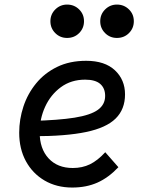

<svg xmlns="http://www.w3.org/2000/svg" viewBox="-20 -805 640 840"><path d="M296 15.5Q227.5 15.5 175 -15.2Q122.5 -46 93.2 -100Q64 -154 64 -224.5Q64 -283 82.5 -339Q101 -395 138 -440.2Q175 -485.5 229.8 -512.2Q284.5 -539 357 -539Q438.5 -539 482.8 -497.5Q527 -456 527 -392Q527 -327 486 -286.5Q445 -246 356.8 -227.5Q268.5 -209 126.5 -209L120 -276Q236 -279 306.2 -290.2Q376.5 -301.5 408.2 -324.5Q440 -347.5 440 -385.5Q440 -419 418.5 -437.8Q397 -456.5 352.5 -456.5Q291 -456.5 246.2 -423.5Q201.5 -390.5 177.5 -338Q153.5 -285.5 153.5 -226.5Q153.5 -154.5 192.5 -112.2Q231.5 -70 298.5 -70Q340 -70 373.5 -86.2Q407 -102.5 440.5 -139L498 -73.5Q454.5 -27.5 406 -6Q357.5 15.5 296 15.5ZM273.5 -639Q243 -639 221.8 -660.2Q200.5 -681.5 200.5 -712Q200.5 -742.5 222 -763.8Q243.5 -785 273.5 -785Q304.5 -785 326 -764Q347.5 -743 347.5 -712.2Q347.5 -681.5 326.2 -660.2Q305 -639 273.5 -639ZM491.5 -639Q461 -639 439.8 -660.2Q418.5 -681.5 418.5 -712Q418.5 -742.5 440 -763.8Q461.5 -785 491.5 -785Q522.5 -785 544 -764Q565.5 -743 565.5 -712.2Q565.5 -681.5 544.2 -660.2Q523 -639 491.5 -639Z"/></svg>

Font: Google Sans Code
Style: Italic
Weight: 400
Italic angle: -10°
Monospace: yes
Designer: Google Sans Code Authors
Foundry: Google LLC
Version: Version 6.000